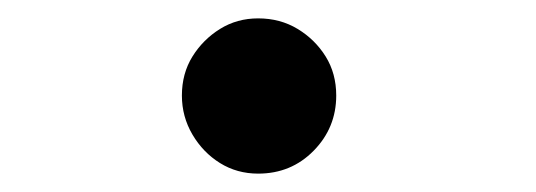

<svg xmlns="http://www.w3.org/2000/svg" viewBox="-20 -464 584 209"><path d="M261 -275Q238 -275 219.5 -286.5Q201 -298 189.5 -317.5Q178 -337 178 -360Q178 -384 189.5 -402.5Q201 -421 219.5 -432.5Q238 -444 261 -444Q285 -444 304 -432.5Q323 -421 334.5 -402.5Q346 -384 346 -360Q346 -325 321.5 -300Q297 -275 261 -275Z"/></svg>

Font: Wittgenstein SemiBold
Style: Regular
Weight: 600
Designer: Jörg Drees
Foundry: Jörg Drees
Version: Version 1.500